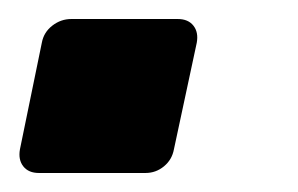

<svg xmlns="http://www.w3.org/2000/svg" viewBox="-20 -182 313 202"><path d="M21 0Q10 0 4.5 -7Q-1 -14 1 -25L24 -137Q26 -148 35 -155Q44 -162 55 -162H167Q178 -162 183.5 -155Q189 -148 187 -137L163 -25Q161 -14 152.5 -7Q144 0 133 0Z"/></svg>

Font: Rubik Light SemiBold
Style: Italic
Weight: 600
Italic angle: -12°
Version: Version 2.104